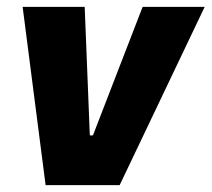

<svg xmlns="http://www.w3.org/2000/svg" viewBox="-20 -540 617 560"><path d="M113 0H329L577 -520H396L251 -145H242L227 -520H46Z"/></svg>

Font: Fixel Text 20240404 ExtraBold
Style: Italic
Weight: 800
Width: 4
Italic angle: -10°
Designer: AlfaBravo + MacPaw
Foundry: Kyrylo Tkachov, Marchela Mozhyna, Serhii Makarenko, Maria Weinstein, Zakhar Kryvoshyya
Version: Version 1.211;Glyphs 3.2 (3225)